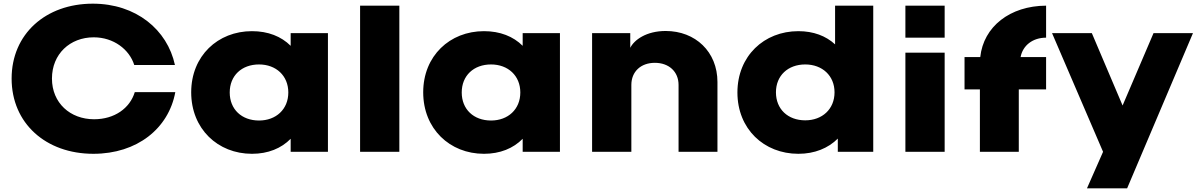

<svg xmlns="http://www.w3.org/2000/svg" viewBox="-20 -831 6561 1051"><path d="M491.1 10.9C730.7 10.9 903 -127.7 939.6 -326.7H717.8C691.1 -238.6 606.9 -178.2 495 -178.2C364.4 -178.2 264.4 -267.3 264.4 -401C264.4 -535.6 363.4 -626.7 493.1 -626.7C602 -626.7 688.1 -560.4 714.9 -475.2H937.6C896 -668.3 724.8 -810.9 488.1 -810.9C229.7 -810.9 43.6 -644.6 43.6 -401C43.6 -156.4 230.7 10.9 491.1 10.9Z M1237.5 -324.8C1237.5 -416.8 1302.8 -478.2 1397.9 -478.2C1490.9 -478.2 1558.2 -416.8 1558.2 -324.8C1558.2 -232.7 1490.9 -171.3 1397.9 -171.3C1302.8 -171.3 1237.5 -232.7 1237.5 -324.8ZM1359.2 10.9C1447.4 10.9 1519.6 -18.8 1571.1 -71.3V0H1775.1V-649.5H1571.1V-580.2C1519.6 -631.7 1447.4 -660.4 1359.2 -660.4C1172.1 -660.4 1026.6 -524.8 1026.6 -325.7C1026.6 -125.7 1172.1 10.9 1359.2 10.9Z M1951.1 0H2166V-800H1951.1Z M2507.5 -324.8C2507.5 -416.8 2572.8 -478.2 2667.9 -478.2C2760.9 -478.2 2828.2 -416.8 2828.2 -324.8C2828.2 -232.7 2760.9 -171.3 2667.9 -171.3C2572.8 -171.3 2507.5 -232.7 2507.5 -324.8ZM2629.2 10.9C2717.4 10.9 2789.6 -18.8 2841.1 -71.3V0H3045.1V-649.5H2841.1V-580.2C2789.6 -631.7 2717.4 -660.4 2629.2 -660.4C2442.1 -660.4 2296.6 -524.8 2296.6 -325.7C2296.6 -125.7 2442.1 10.9 2629.2 10.9Z M3221.1 0H3436V-366.3C3436 -438.6 3487.5 -487.1 3564.7 -487.1C3641.9 -487.1 3694.4 -438.6 3694.4 -366.3V0H3907.3V-382.2C3907.3 -547.5 3786.5 -661.4 3624.1 -661.4C3518.1 -661.4 3451.8 -612.9 3430 -569.3V-649.5H3221.1Z M4227.5 -325.7C4227.5 -416.8 4292.8 -478.2 4387.9 -478.2C4480.9 -478.2 4548.2 -416.8 4548.2 -325.7C4548.2 -233.7 4480.9 -172.3 4387.9 -172.3C4292.8 -172.3 4227.5 -233.7 4227.5 -325.7ZM4350.2 10.9C4439.3 10.9 4513.6 -19.8 4566.1 -72.3V0H4760.1V-800H4551.2V-588.1C4500.7 -634.7 4432.4 -660.4 4350.2 -660.4C4162.1 -660.4 4016.6 -523.8 4016.6 -324.8C4016.6 -124.8 4162.1 10.9 4350.2 10.9Z M4936.1 -624.8H5151V-800H4936.1ZM4936.1 0H5151V-542.6H4936.1Z M5343.9 0H5556.8V-341.6H5706.3V-518.8H5566.7C5578.6 -582.2 5633 -624.8 5706.3 -624.8V-800C5508.3 -799 5363.7 -685.1 5345.9 -518.8H5259.8V-341.6H5343.9Z M5930 200H6149.8L6510.2 -649.5H6294.3L6125 -253.5L5956.7 -649.5H5738.9L6018.1 0Z"/></svg>

Font: Calandify
Style: Semi Bold
Weight: 700
Designer: Brittany Allen
Foundry: Brittany Allen
Version: Version 1.0; ttfautohint (v1.8.4.7-5d5b)